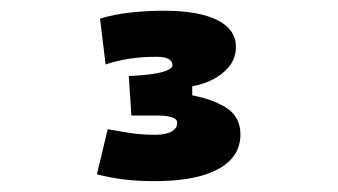

<svg xmlns="http://www.w3.org/2000/svg" viewBox="-20 -723 626 356"><path d="M274.4 -387.2Q240.2 -386.7 211.4 -390.1Q182.6 -393.6 159.7 -399.9L179.7 -483.4Q196.8 -480.5 218.5 -476.8Q240.2 -473.1 267.6 -473.1Q287.1 -473.1 297.9 -479Q308.6 -484.9 308.6 -495.6Q308.6 -502.4 298.8 -505.6Q289.1 -508.8 271 -508.8H223.6V-564L324.2 -548.3Q369.6 -541.5 397.7 -524.4Q425.8 -507.3 425.8 -474.1Q425.8 -432.6 386.2 -410.4Q346.7 -388.2 274.4 -387.2ZM223.6 -508.8 218.8 -582Q261.7 -584 280.8 -589.4Q299.8 -594.7 299.8 -602.1Q299.8 -617.7 269.5 -617.7Q217.3 -617.7 175.8 -603.5L165.5 -688.5Q191.4 -696.3 221.4 -699.7Q251.5 -703.1 284.2 -703.1Q348.1 -703.1 382.8 -685.8Q417.5 -668.5 417.5 -635.7Q417.5 -608.9 395 -589.4Q372.6 -569.8 336.4 -563V-531.7Z"/></svg>

Font: Cascadia Code
Style: Regular
Weight: 400
Monospace: yes
Designer: Aaron Bell
Foundry: Saja Typeworks
Version: Version 2106.017